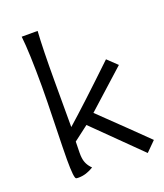

<svg xmlns="http://www.w3.org/2000/svg" viewBox="-118 -679 657 771"><g transform="rotate(-20 211.0 -294.0)"><path d="M422 -29 381 12 188 -178 125 -130Q123 -71 125 -62Q128 -32 151 -10Q119 10 87 10Q79 10 76 9Q67 6 67 -74Q67 -112 70 -222Q73 -332 73 -384Q73 -530 65 -600H133Q128 -525 128 -388V-191Q200 -254 352 -399L393 -360L231 -214Q246 -199 272 -174.5Q298 -150 342.5 -106.5Q387 -63 422 -29Z"/></g></svg>

Font: GFS Neohellenic Rg
Style: Regular
Weight: 400
Designer: Takis Katsoulidis and George D. Matthiopoulos
Foundry: Takis Katsoulidis and George D. Matthiopoulos
Version: Version 1.0